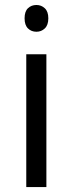

<svg xmlns="http://www.w3.org/2000/svg" viewBox="-20 -754 293 774"><path d="M167 0H85.9V-535.2H167ZM79.1 -680.2Q79.1 -708 92.8 -720.9Q106.4 -733.9 127 -733.9Q146.5 -733.9 160.6 -720.7Q174.8 -707.5 174.8 -680.2Q174.8 -652.8 160.6 -639.4Q146.5 -626 127 -626Q106.4 -626 92.8 -639.4Q79.1 -652.8 79.1 -680.2Z"/></svg>

Font: f05544669
Style: Regular
Weight: 400
Foundry: Ascender Corporation
Version: Version 1.10